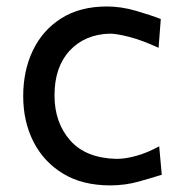

<svg xmlns="http://www.w3.org/2000/svg" viewBox="-20 -559 562 590"><path d="M318.8 10.7Q233.4 10.7 173.8 -25.4Q114.3 -61.5 82.8 -123.5Q51.3 -185.5 51.3 -263.7Q51.3 -342.3 81.3 -404.5Q111.3 -466.8 168.7 -502.9Q226.1 -539.1 308.6 -539.1Q352.1 -539.1 397.5 -525.9Q442.9 -512.7 474.1 -500.5L467.3 -412.1Q416.5 -435.5 377.2 -445.6Q337.9 -455.6 317.9 -455.6Q240.7 -453.6 194.1 -403.3Q147.5 -353 147.5 -266.1Q147.5 -182.1 195.8 -127.4Q244.1 -72.8 338.4 -70.8Q366.7 -70.8 400.6 -80.6Q434.6 -90.3 469.2 -109.4L477.1 -22Q447.8 -12.7 406 -1Q364.3 10.7 318.8 10.7Z"/></svg>

Font: Pinar DS1 Medium
Style: Regular
Weight: 500
Designer: Amin Abedi
Version: Version 3.000